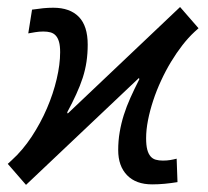

<svg xmlns="http://www.w3.org/2000/svg" viewBox="-20 -517 590 544"><path d="M150.4 -369.1Q150.4 -387.2 147.2 -398.4Q144 -409.7 137.9 -416.3Q131.8 -422.9 123 -425.3Q114.3 -427.7 103 -427.7Q91.3 -427.7 79.8 -425.8Q68.4 -423.8 60.1 -422.4L70.8 -489.7Q88.4 -492.2 102.5 -493.7Q116.7 -495.1 130.9 -495.1Q178.2 -495.1 203.4 -469.2Q228.5 -443.4 228.5 -390.6Q228.5 -365.2 225.1 -342.3Q221.7 -319.3 214.4 -296.6Q207 -273.9 196 -250Q185.1 -226.1 170.4 -198.7L171.9 -195.3L490.2 -497.1L542.5 -437L531.2 -426.8Q513.7 -410.6 496.8 -388.9Q480 -367.2 464.6 -341.8Q449.2 -316.4 436.3 -288.3Q423.3 -260.3 414.1 -232.2Q404.8 -204.1 399.4 -176.8Q394 -149.4 394 -125.5Q394 -105.5 397.2 -93.3Q400.4 -81.1 406.5 -74Q412.6 -66.9 421.4 -64.5Q430.2 -62 441.4 -62Q453.1 -62 461.9 -63.5Q470.7 -64.9 480.5 -67.4L482.9 -1Q464.4 2 446.5 3.7Q428.7 5.4 411.1 5.4Q365.2 5.4 340.1 -20.5Q314.9 -46.4 314.9 -91.8Q314.9 -118.2 319.1 -142.6Q323.2 -167 330.8 -191.2Q338.4 -215.3 349.6 -240.2Q360.8 -265.1 375 -293L373.5 -295.9L53.7 6.8L2 -52.7L13.2 -63Q44.4 -91.3 69.8 -129.9Q95.2 -168.5 113 -210Q130.9 -251.5 140.6 -293Q150.4 -334.5 150.4 -369.1Z"/></svg>

Font: Code New Roman
Style: Italic
Weight: 400
Italic angle: -11°
Monospace: yes
Designer: Sam Radian
Foundry: Code New Roman
Version: Version 1.508 October 19, 2014